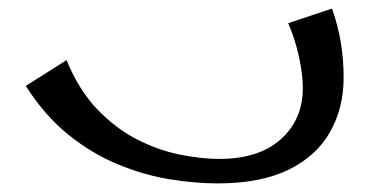

<svg xmlns="http://www.w3.org/2000/svg" viewBox="-20 -420 880 447"><path d="M487 7Q433 7 373 -3Q313 -13 253 -38Q193 -63 138.5 -107Q84 -151 40 -220L135 -280Q163 -211 206 -166Q249 -121 299 -95.5Q349 -70 399 -60Q449 -50 490 -50Q583 -50 634 -96Q685 -142 685 -215Q685 -247 676 -288Q667 -329 651 -366L753 -400Q767 -360 773.5 -321Q780 -282 780 -239Q780 -168 748 -112Q716 -56 651 -24.5Q586 7 487 7Z"/></svg>

Font: Marhey Light
Style: Regular
Weight: 300
Designer: Nur Syamsi & Bustanul Arifin
Foundry: Namelatype
Version: Version 1.000